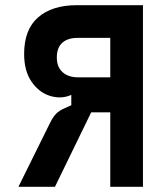

<svg xmlns="http://www.w3.org/2000/svg" viewBox="-20 -720 640 740"><path d="M405 0V-287H331.4L191.8 0H51L173.2 -247Q184.8 -270 196.6 -281.9Q208.4 -293.8 228.8 -302.8L254.8 -314.4V-354.4Q217.8 -337.4 174.6 -349.9Q131.4 -362.4 102.2 -404.2Q73 -446 73 -512Q73 -606 126.8 -653Q180.6 -700 276 -700H531V0ZM405 -422V-574H279.4Q240.6 -574 219.8 -554.9Q199 -535.8 199 -498.6Q199 -462 221 -442Q243 -422 280.6 -422Z"/></svg>

Font: Fliege Mono Thin
Style: Regular
Weight: 100
Version: Version 0.020;Glyphs 3.3 (3306)